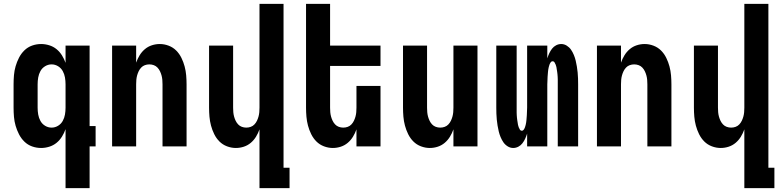

<svg xmlns="http://www.w3.org/2000/svg" viewBox="-20 -755 4040 990"><path d="M246 -97Q264 -97 279.5 -106.5Q295 -116 303.5 -131.5Q312 -147 315 -164.5Q318 -182 318 -200V-320Q318 -338 315 -355.5Q312 -373 303.5 -388.5Q295 -404 279.5 -413.5Q264 -423 246 -423Q228 -423 212.5 -413.5Q197 -404 188.5 -388.5Q180 -373 177 -355.5Q174 -338 174 -320V-200Q174 -182 177 -164.5Q180 -147 188.5 -131.5Q197 -116 212.5 -106.5Q228 -97 246 -97ZM318 215V-89Q311 -69 299.5 -50.5Q288 -32 271.5 -18.5Q255 -5 234 1.5Q213 8 192 8Q168 8 145.5 0Q123 -8 106 -24.5Q89 -41 78 -62.5Q67 -84 60.5 -106.5Q54 -129 52 -152.5Q50 -176 50 -200V-320Q50 -344 52 -367.5Q54 -391 60.5 -413.5Q67 -436 78 -457.5Q89 -479 106 -495.5Q123 -512 145.5 -520Q168 -528 192 -528Q213 -528 234 -521.5Q255 -515 271.5 -501.5Q288 -488 299.5 -469.5Q311 -451 318 -431V-520H442V-105H473V0H442V215Z M558 0V-520H682V-432Q689 -452 700 -470Q711 -488 727 -501.5Q743 -515 763 -521.5Q783 -528 804 -528Q827 -528 849.5 -519.5Q872 -511 888.5 -494.5Q905 -478 915.5 -456.5Q926 -435 932 -412.5Q938 -390 940 -366.5Q942 -343 942 -320V0H818V-320Q818 -332 817 -343.5Q816 -355 813 -366Q810 -377 805 -387.5Q800 -398 792 -406.5Q784 -415 773 -419Q762 -423 750 -423Q738 -423 727 -419Q716 -415 708 -406.5Q700 -398 695 -387.5Q690 -377 687 -366Q684 -355 683 -343.5Q682 -332 682 -320V0Z M1318 215V-88Q1311 -68 1300 -50Q1289 -32 1273 -18.5Q1257 -5 1237 1.5Q1217 8 1196 8Q1173 8 1150.5 -0.5Q1128 -9 1111.5 -25.5Q1095 -42 1084.5 -63.5Q1074 -85 1068 -107.5Q1062 -130 1060 -153.5Q1058 -177 1058 -200V-520H1182V-200Q1182 -188 1183 -176.5Q1184 -165 1187 -154Q1190 -143 1195 -132.5Q1200 -122 1208 -113.5Q1216 -105 1227 -101Q1238 -97 1250 -97Q1262 -97 1273 -101Q1284 -105 1292 -113.5Q1300 -122 1305 -132.5Q1310 -143 1313 -154Q1316 -165 1317 -176.5Q1318 -188 1318 -200V-735H1442V110H1473V215Z M1696 8Q1673 8 1650.5 -0.5Q1628 -9 1611.5 -25.5Q1595 -42 1584.5 -63.5Q1574 -85 1568 -107.5Q1562 -130 1560 -153.5Q1558 -177 1558 -200V-735H1682V-520H1942V-415H1682V-200Q1682 -188 1683 -176.5Q1684 -165 1687 -154Q1690 -143 1695 -132.5Q1700 -122 1708 -113.5Q1716 -105 1727 -101Q1738 -97 1750 -97Q1762 -97 1773 -101Q1784 -105 1792 -113.5Q1800 -122 1805 -132.5Q1810 -143 1813 -154Q1816 -165 1817 -176.5Q1818 -188 1818 -200V-312H1942V0H1818V-88Q1811 -68 1800 -50Q1789 -32 1773 -18.5Q1757 -5 1737 1.5Q1717 8 1696 8Z M2196 8Q2173 8 2150.5 -0.5Q2128 -9 2111.5 -25.5Q2095 -42 2084.5 -63.5Q2074 -85 2068 -107.5Q2062 -130 2060 -153.5Q2058 -177 2058 -200V-520H2182V-200Q2182 -188 2183 -176.5Q2184 -165 2187 -154Q2190 -143 2195 -132.5Q2200 -122 2208 -113.5Q2216 -105 2227 -101Q2238 -97 2250 -97Q2262 -97 2273 -101Q2284 -105 2292 -113.5Q2300 -122 2305 -132.5Q2310 -143 2313 -154Q2316 -165 2317 -176.5Q2318 -188 2318 -200V-520H2442V0H2318V-88Q2311 -68 2300 -50Q2289 -32 2273 -18.5Q2257 -5 2237 1.5Q2217 8 2196 8Z M2626 8Q2611 8 2597.5 -0.5Q2584 -9 2575.5 -21.5Q2567 -34 2561 -48.5Q2555 -63 2551.5 -78Q2548 -93 2545.5 -108Q2543 -123 2541.5 -138.5Q2540 -154 2539.5 -169.5Q2539 -185 2539 -200V-520H2644V-200Q2644 -194 2644 -187.5Q2644 -181 2644 -174.5Q2644 -168 2644.5 -161.5Q2645 -155 2645.5 -148.5Q2646 -142 2647 -136Q2648 -130 2649 -123.5Q2650 -117 2651 -111Q2652 -105 2654.5 -99Q2657 -93 2660.5 -87Q2664 -81 2671 -81Q2677 -81 2681 -87Q2685 -93 2687 -99Q2689 -105 2690.5 -111Q2692 -117 2693 -123.5Q2694 -130 2694.5 -136Q2695 -142 2695.5 -148.5Q2696 -155 2696.5 -161.5Q2697 -168 2697 -174.5Q2697 -181 2697.5 -187.5Q2698 -194 2698 -200V-520H2802V-454Q2806 -467 2812 -480Q2818 -493 2826.5 -504Q2835 -515 2847.5 -521.5Q2860 -528 2874 -528Q2889 -528 2902.5 -519.5Q2916 -511 2924.5 -498.5Q2933 -486 2939 -471.5Q2945 -457 2948.5 -442Q2952 -427 2954.5 -412Q2957 -397 2958.5 -381.5Q2960 -366 2960.5 -350.5Q2961 -335 2961 -320V0H2856V-320Q2856 -326 2856 -332.5Q2856 -339 2856 -345.5Q2856 -352 2855.5 -358.5Q2855 -365 2854.5 -371.5Q2854 -378 2853 -384Q2852 -390 2851 -396.5Q2850 -403 2849 -409Q2848 -415 2845.5 -421Q2843 -427 2839.5 -433Q2836 -439 2829 -439Q2823 -439 2819 -433Q2815 -427 2813 -421Q2811 -415 2809.5 -409Q2808 -403 2807 -396.5Q2806 -390 2805.5 -384Q2805 -378 2804.5 -371.5Q2804 -365 2803.5 -358.5Q2803 -352 2803 -345.5Q2803 -339 2802.5 -332.5Q2802 -326 2802 -320V0H2698V-66Q2694 -53 2688 -40Q2682 -27 2673.5 -16Q2665 -5 2652.5 1.5Q2640 8 2626 8Z M3058 0V-520H3182V-432Q3189 -452 3200 -470Q3211 -488 3227 -501.5Q3243 -515 3263 -521.5Q3283 -528 3304 -528Q3327 -528 3349.5 -519.5Q3372 -511 3388.5 -494.5Q3405 -478 3415.5 -456.5Q3426 -435 3432 -412.5Q3438 -390 3440 -366.5Q3442 -343 3442 -320V0H3318V-320Q3318 -332 3317 -343.5Q3316 -355 3313 -366Q3310 -377 3305 -387.5Q3300 -398 3292 -406.5Q3284 -415 3273 -419Q3262 -423 3250 -423Q3238 -423 3227 -419Q3216 -415 3208 -406.5Q3200 -398 3195 -387.5Q3190 -377 3187 -366Q3184 -355 3183 -343.5Q3182 -332 3182 -320V0Z M3818 215V-88Q3811 -68 3800 -50Q3789 -32 3773 -18.5Q3757 -5 3737 1.5Q3717 8 3696 8Q3673 8 3650.5 -0.5Q3628 -9 3611.5 -25.5Q3595 -42 3584.5 -63.5Q3574 -85 3568 -107.5Q3562 -130 3560 -153.5Q3558 -177 3558 -200V-520H3682V-200Q3682 -188 3683 -176.5Q3684 -165 3687 -154Q3690 -143 3695 -132.5Q3700 -122 3708 -113.5Q3716 -105 3727 -101Q3738 -97 3750 -97Q3762 -97 3773 -101Q3784 -105 3792 -113.5Q3800 -122 3805 -132.5Q3810 -143 3813 -154Q3816 -165 3817 -176.5Q3818 -188 3818 -200V-735H3942V110H3973V215Z"/></svg>

Font: Iosevka Term Curly Extrabold
Style: Regular
Weight: 800
Designer: Belleve Invis
Foundry: Belleve Invis
Version: Version 32.3.0